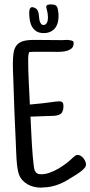

<svg xmlns="http://www.w3.org/2000/svg" viewBox="-20 -862 415 882"><path d="M375 -106.4Q375 -98.1 368.4 -90.3Q361.8 -82.5 352.5 -75.2Q343.3 -67.9 333.5 -61.8Q323.7 -55.7 317.4 -51.8Q300.8 -41 284.4 -31.7Q268.1 -22.5 250.7 -15.6Q233.4 -8.8 215.1 -4.9Q196.8 -1 176.8 -1L168.9 0Q152.8 0 137 -3.7Q121.1 -7.3 107.4 -14.9Q93.8 -22.5 83 -34.2Q72.3 -45.9 66.4 -62.5Q62 -75.7 59.6 -93.8Q57.1 -111.8 55.9 -131.3Q54.7 -150.9 54 -169.7Q53.2 -188.5 52.7 -203.1Q45.4 -352.5 41 -502Q40 -519 39.6 -536.1Q39.1 -553.2 39.1 -570.3Q39.1 -599.6 42.5 -620.1Q45.9 -640.6 56.2 -653.8Q66.4 -667 85.7 -672.9Q105 -678.7 136.7 -678.7Q168.5 -678.7 200.4 -678.2Q232.4 -677.7 264.6 -677.7Q274.4 -677.7 284.2 -678.5Q293.9 -679.2 303.7 -676.8Q309.6 -675.8 314 -673.6Q318.4 -671.4 318.4 -664.1Q318.4 -646.5 306.6 -637.9Q294.9 -629.4 278.8 -626.5Q262.7 -623.5 245.4 -623.8Q228 -624 216.8 -624H153.3Q143.6 -624 133.8 -624Q124 -624 114.3 -623Q111.3 -615.7 110.4 -607.9Q109.4 -600.1 109.4 -591.8Q109.4 -538.6 112.1 -486.8Q114.7 -435.1 117.2 -381.8Q147.5 -384.3 177.2 -387.7Q207 -391.1 237.3 -395.5Q241.7 -395.5 245.4 -396Q249 -396.5 252.9 -396.5Q263.2 -396.5 267.3 -391.1Q271.5 -385.7 271.5 -376Q271.5 -369.1 270.8 -363.3Q270 -357.4 267.6 -351.6Q264.2 -341.8 256.3 -337.4Q248.5 -333 238.8 -331.3Q229 -329.6 218.5 -329.6Q208 -329.6 200.2 -329.1Q179.7 -328.1 159.9 -327.6Q140.1 -327.1 120.1 -326.2Q120.6 -315.9 121.6 -295.4Q122.6 -274.9 123.8 -249.3Q125 -223.6 126.7 -196.3Q128.4 -168.9 130.4 -144.8Q132.3 -120.6 134.8 -102.5Q137.2 -84.5 139.6 -78.1Q145 -67.9 151.9 -64.7Q158.7 -61.5 169.9 -61.5Q188 -61.5 208 -68.6Q228 -75.7 247.1 -86.7Q266.1 -97.7 283.4 -110.8Q300.8 -124 313.5 -136.7Q318.8 -141.1 324.2 -145.8Q329.6 -150.4 336.9 -150.4Q344.2 -150.4 351.1 -146Q357.9 -141.6 363.3 -135Q368.7 -128.4 371.8 -120.6Q375 -112.8 375 -106.4ZM249 -787.1Q249 -770.5 244.9 -756.3Q240.7 -742.2 232.2 -731.9Q223.6 -721.7 210.7 -715.8Q197.8 -710 180.7 -710Q160.2 -710 147.2 -718.3Q134.3 -726.6 127 -739.7Q119.6 -752.9 116.9 -769.5Q114.3 -786.1 114.3 -802.7Q114.3 -806.2 114.5 -810.5Q114.7 -814.9 116.2 -819.1Q117.7 -823.2 120.4 -826.2Q123 -829.1 127.9 -829.1Q132.8 -829.1 138.7 -826.2Q149.4 -821.8 153.1 -813.5Q156.7 -805.2 158.2 -795.4Q159.7 -785.6 160.4 -775.4Q161.1 -765.1 166 -756.8Q170.9 -747.1 179.7 -747.1Q186 -747.1 190.2 -750.7Q194.3 -754.4 196.5 -759.5Q198.7 -764.6 199.5 -770.5Q200.2 -776.4 200.2 -781.2Q200.2 -793 198.2 -804Q196.3 -814.9 193.4 -825.2Q192.4 -826.7 192.4 -827.9Q192.4 -829.1 192.4 -830.1Q192.4 -837.9 199.5 -839.8Q206.5 -841.8 211.9 -841.8Q227.5 -841.8 235.4 -837.6Q243.2 -833.5 246.1 -817.4Q249 -802.7 249 -787.1Z"/></svg>

Font: Just Another Hand
Style: Regular
Weight: 400
Designer: Astigmatic (AOETI)
Foundry: Astigmatic (AOETI)
Version: Version 1.000